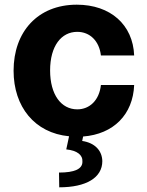

<svg xmlns="http://www.w3.org/2000/svg" viewBox="-20 -573 629 820"><path d="M38 -271C38 -117 128 -5 275 9L263 65C310 70 334 89 332 118C332 149 298 164 232 164L233 227C348 227 417 186 417 115C416 70 385 37 331 29L335 10C465 0 548 -84 553 -210H411C404 -145 363 -106 310 -106C241 -106 194 -169 194 -272C194 -377 242 -437 310 -437C364 -437 404 -398 411 -336H553C548 -467 452 -553 308 -553C141 -553 38 -437 38 -271Z"/></svg>

Font: Wafeq
Style: Bold
Weight: 700
Designer: Rasmus Andersson & Azza Alameddine
Foundry: Google & TypeTogether
Version: Version 3.000;FEAKit 1.0